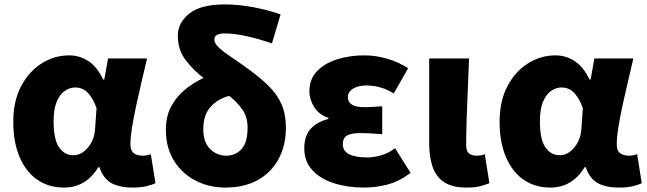

<svg xmlns="http://www.w3.org/2000/svg" viewBox="-20 -833 2921 867"><path d="M269 14Q200 14 148.5 -21.5Q97 -57 68.5 -124Q40 -191 40 -283Q40 -377 75.5 -444Q111 -511 168.5 -547Q226 -583 292 -583Q339 -583 378.5 -557.5Q418 -532 446 -474H451L468 -569H644Q633 -521 620 -466.5Q607 -412 595.5 -358.5Q584 -305 576.5 -259Q569 -213 569 -182Q569 -152 584.5 -141Q600 -130 624 -130Q643 -130 661 -137L682 -6Q666 2 640.5 8Q615 14 580 14Q519 14 482.5 -6.5Q446 -27 429 -78H424Q368 14 269 14ZM312 -132Q336 -132 357 -147.5Q378 -163 392.5 -189.5Q407 -216 409 -248L416 -345Q400 -389 377 -413.5Q354 -438 319 -438Q295 -438 272.5 -422.5Q250 -407 236 -373.5Q222 -340 222 -285Q222 -204 246.5 -168Q271 -132 312 -132Z M997 14Q924 14 863 -17.5Q802 -49 765.5 -107.5Q729 -166 729 -248Q729 -307 752.5 -351.5Q776 -396 815 -428Q854 -460 899 -481Q853 -516 818 -562Q783 -608 783 -672Q783 -730 834.5 -771.5Q886 -813 995 -813Q1057 -813 1123.5 -800.5Q1190 -788 1247 -768L1208 -637Q1150 -657 1094.5 -669.5Q1039 -682 995 -682Q948 -682 948 -655Q948 -636 970.5 -616Q993 -596 1029 -572Q1065 -548 1107 -517Q1158 -480 1195 -443Q1232 -406 1251.5 -361.5Q1271 -317 1271 -256Q1271 -176 1238 -115Q1205 -54 1144 -20Q1083 14 997 14ZM898 -250Q898 -191 928.5 -160.5Q959 -130 1002 -130Q1043 -130 1070.5 -159.5Q1098 -189 1098 -257Q1098 -304 1075 -337.5Q1052 -371 1015 -400Q962 -386 930 -349.5Q898 -313 898 -250Z M1623 14Q1550 14 1488.5 -5.5Q1427 -25 1390.5 -64.5Q1354 -104 1354 -163Q1354 -220 1383 -251.5Q1412 -283 1463 -296V-301Q1420 -315 1398.5 -350Q1377 -385 1377 -419Q1377 -476 1412 -512Q1447 -548 1503.5 -565.5Q1560 -583 1625 -583Q1676 -583 1728 -568Q1780 -553 1823 -525L1758 -411Q1730 -429 1698.5 -438Q1667 -447 1635 -447Q1597 -447 1574 -432.5Q1551 -418 1551 -394Q1551 -349 1625 -349Q1643 -349 1665 -350.5Q1687 -352 1706 -353V-227Q1681 -229 1655.5 -230.5Q1630 -232 1607 -232Q1566 -232 1547 -221Q1528 -210 1528 -181Q1528 -122 1641 -122Q1665 -122 1699 -131Q1733 -140 1764 -164L1834 -52Q1779 -12 1727.5 1Q1676 14 1623 14Z M2087 14Q2021 14 1984.5 -11Q1948 -36 1933 -81Q1918 -126 1918 -185V-569H2098Q2096 -504 2092.5 -430.5Q2089 -357 2087 -290.5Q2085 -224 2085 -179Q2085 -151 2097 -140.5Q2109 -130 2134 -130Q2141 -130 2151 -131.5Q2161 -133 2169 -137L2190 -6Q2171 2 2148 8Q2125 14 2087 14Z M2465 14Q2396 14 2344.5 -21.5Q2293 -57 2264.5 -124Q2236 -191 2236 -283Q2236 -377 2271.5 -444Q2307 -511 2364.5 -547Q2422 -583 2488 -583Q2535 -583 2574.5 -557.5Q2614 -532 2642 -474H2647L2664 -569H2840Q2829 -521 2816 -466.5Q2803 -412 2791.5 -358.5Q2780 -305 2772.5 -259Q2765 -213 2765 -182Q2765 -152 2780.5 -141Q2796 -130 2820 -130Q2839 -130 2857 -137L2878 -6Q2862 2 2836.5 8Q2811 14 2776 14Q2715 14 2678.5 -6.5Q2642 -27 2625 -78H2620Q2564 14 2465 14ZM2508 -132Q2532 -132 2553 -147.5Q2574 -163 2588.5 -189.5Q2603 -216 2605 -248L2612 -345Q2596 -389 2573 -413.5Q2550 -438 2515 -438Q2491 -438 2468.5 -422.5Q2446 -407 2432 -373.5Q2418 -340 2418 -285Q2418 -204 2442.5 -168Q2467 -132 2508 -132Z"/></svg>

Font: Source Han Sans CN Heavy
Style: Regular
Weight: 900
Designer: Ryoko NISHIZUKA 西塚涼子 (kana, bopomofo & ideographs); Paul D. Hunt (Latin, Greek & Cyrillic); Sandoll Communications 산돌커뮤니
Foundry: Adobe
Version: Version 2.000;hotconv 1.0.107;makeotfexe 2.5.65593